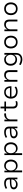

<svg xmlns="http://www.w3.org/2000/svg" viewBox="3202 -3886 872 7315"><g transform="rotate(-90 3637.5 -228.0)"><path d="M267 8Q214 8 172 -11Q130 -30 105.5 -63Q81 -96 81 -137Q81 -196 115.5 -228.5Q150 -261 218 -274Q286 -287 385 -287H472V-232H388Q328 -232 283.5 -228Q239 -224 210.5 -214.5Q182 -205 167.5 -187Q153 -169 153 -141Q153 -97 189 -75Q225 -53 277 -53Q326 -53 367 -74.5Q408 -96 433 -131.5Q458 -167 458 -207V-323Q458 -384 419.5 -413Q381 -442 310 -442Q263 -442 219 -430Q175 -418 128 -390L102 -446Q133 -465 168.5 -478Q204 -491 241.5 -498Q279 -505 316 -505Q378 -505 426 -485Q474 -465 501.5 -424.5Q529 -384 529 -319V0H466V-108H460Q445 -80 418 -53Q391 -26 353.5 -9Q316 8 267 8Z M729 180V-496H794V-389H800Q824 -444 872 -474.5Q920 -505 984 -505Q1054 -505 1106 -472.5Q1158 -440 1187 -382.5Q1216 -325 1216 -248Q1216 -173 1187.5 -115Q1159 -57 1106.5 -24.5Q1054 8 984 8Q921 8 875 -21.5Q829 -51 806 -103H801V180ZM971 -54Q1051 -54 1097.5 -107.5Q1144 -161 1144 -249Q1144 -336 1098 -389Q1052 -442 972 -442Q892 -442 846 -389Q800 -336 800 -249Q800 -161 846 -107.5Q892 -54 971 -54Z M1387 180V-496H1452V-389H1458Q1482 -444 1530 -474.5Q1578 -505 1642 -505Q1712 -505 1764 -472.5Q1816 -440 1845 -382.5Q1874 -325 1874 -248Q1874 -173 1845.5 -115Q1817 -57 1764.5 -24.5Q1712 8 1642 8Q1579 8 1533 -21.5Q1487 -51 1464 -103H1459V180ZM1629 -54Q1709 -54 1755.5 -107.5Q1802 -161 1802 -249Q1802 -336 1756 -389Q1710 -442 1630 -442Q1550 -442 1504 -389Q1458 -336 1458 -249Q1458 -161 1504 -107.5Q1550 -54 1629 -54Z M2211 8Q2158 8 2116 -11Q2074 -30 2049.5 -63Q2025 -96 2025 -137Q2025 -196 2059.5 -228.5Q2094 -261 2162 -274Q2230 -287 2329 -287H2416V-232H2332Q2272 -232 2227.5 -228Q2183 -224 2154.5 -214.5Q2126 -205 2111.5 -187Q2097 -169 2097 -141Q2097 -97 2133 -75Q2169 -53 2221 -53Q2270 -53 2311 -74.5Q2352 -96 2377 -131.5Q2402 -167 2402 -207V-323Q2402 -384 2363.5 -413Q2325 -442 2254 -442Q2207 -442 2163 -430Q2119 -418 2072 -390L2046 -446Q2077 -465 2112.5 -478Q2148 -491 2185.5 -498Q2223 -505 2260 -505Q2322 -505 2370 -485Q2418 -465 2445.5 -424.5Q2473 -384 2473 -319V0H2410V-108H2404Q2389 -80 2362 -53Q2335 -26 2297.5 -9Q2260 8 2211 8Z M2673 0V-496H2739V-387H2744Q2764 -438 2811.5 -468.5Q2859 -499 2923 -502L2971 -505L2978 -436L2904 -431Q2830 -425 2787.5 -382.5Q2745 -340 2745 -282V0Z M3336 8Q3252 8 3207 -37Q3162 -82 3162 -165V-434H3059V-496H3165V-644H3234V-496H3427V-434H3234V-173Q3234 -112 3262 -84Q3290 -56 3343 -56Q3368 -56 3390 -60.5Q3412 -65 3433 -75L3445 -16Q3424 -3 3394.5 2.5Q3365 8 3336 8Z M3804 8Q3723 8 3663 -21.5Q3603 -51 3570.5 -109Q3538 -167 3538 -249Q3538 -323 3567 -380.5Q3596 -438 3650.5 -471.5Q3705 -505 3782 -505Q3859 -505 3909.5 -472.5Q3960 -440 3985 -382.5Q4010 -325 4010 -248V-228H3589V-284H3968L3946 -261Q3946 -348 3903 -396.5Q3860 -445 3781 -445Q3732 -445 3693 -422.5Q3654 -400 3631.5 -359Q3609 -318 3609 -259V-249Q3609 -186 3633 -142.5Q3657 -99 3701 -76.5Q3745 -54 3804 -54Q3844 -54 3888.5 -64.5Q3933 -75 3972 -107L4000 -54Q3961 -20 3907.5 -6Q3854 8 3804 8Z M4181 0V-496H4247V-388H4253Q4278 -441 4326 -473Q4374 -505 4434 -505Q4497 -505 4539 -483Q4581 -461 4602 -418Q4623 -375 4623 -310V0H4551V-306Q4551 -345 4539 -375Q4527 -405 4499.5 -422.5Q4472 -440 4425 -440Q4375 -440 4336.5 -417.5Q4298 -395 4275.5 -359Q4253 -323 4253 -282V0Z M5032 188Q4975 188 4916 169.5Q4857 151 4816 121L4842 63Q4869 81 4901.5 94.5Q4934 108 4968 116Q5002 124 5032 124Q5113 124 5161.5 80.5Q5210 37 5210 -36V-124H5203Q5183 -74 5136.5 -43.5Q5090 -13 5029 -13Q4957 -13 4904 -43.5Q4851 -74 4821.5 -129.5Q4792 -185 4792 -259Q4792 -333 4821.5 -388.5Q4851 -444 4904 -474.5Q4957 -505 5029 -505Q5090 -505 5137.5 -472.5Q5185 -440 5206 -387H5211V-496H5278V-42Q5278 26 5247.5 78Q5217 130 5161.5 159Q5106 188 5032 188ZM5036 -75Q5115 -75 5161.5 -125.5Q5208 -176 5208 -259Q5208 -342 5161.5 -392Q5115 -442 5036 -442Q4957 -442 4910.5 -392Q4864 -342 4864 -259Q4864 -176 4910.5 -125.5Q4957 -75 5036 -75Z M5693 8Q5618 8 5563.5 -24Q5509 -56 5479 -114Q5449 -172 5449 -249Q5449 -326 5479 -383Q5509 -440 5563.5 -472.5Q5618 -505 5692 -505Q5768 -505 5822 -472.5Q5876 -440 5906 -383Q5936 -326 5936 -249Q5936 -172 5906 -114Q5876 -56 5822 -24Q5768 8 5693 8ZM5692 -56Q5772 -56 5818 -109Q5864 -162 5864 -249Q5864 -335 5818 -387.5Q5772 -440 5692 -440Q5612 -440 5566.5 -387.5Q5521 -335 5521 -249Q5521 -162 5566.5 -109Q5612 -56 5692 -56Z M6107 0V-496H6173V-388H6179Q6204 -441 6252 -473Q6300 -505 6360 -505Q6423 -505 6465 -483Q6507 -461 6528 -418Q6549 -375 6549 -310V0H6477V-306Q6477 -345 6465 -375Q6453 -405 6425.5 -422.5Q6398 -440 6351 -440Q6301 -440 6262.5 -417.5Q6224 -395 6201.5 -359Q6179 -323 6179 -282V0Z M6962 8Q6887 8 6832.5 -24Q6778 -56 6748 -114Q6718 -172 6718 -249Q6718 -326 6748 -383Q6778 -440 6832.5 -472.5Q6887 -505 6961 -505Q7037 -505 7091 -472.5Q7145 -440 7175 -383Q7205 -326 7205 -249Q7205 -172 7175 -114Q7145 -56 7091 -24Q7037 8 6962 8ZM6961 -56Q7041 -56 7087 -109Q7133 -162 7133 -249Q7133 -335 7087 -387.5Q7041 -440 6961 -440Q6881 -440 6835.5 -387.5Q6790 -335 6790 -249Q6790 -162 6835.5 -109Q6881 -56 6961 -56Z"/></g></svg>

Font: Nunito Sans 6pt Light
Style: Regular
Weight: 300
Version: Version 3.101;gftools[0.9.27]